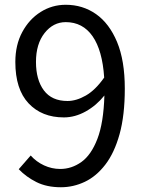

<svg xmlns="http://www.w3.org/2000/svg" viewBox="-20 -767 595 800"><path d="M261.2 -346.2Q297.9 -346.2 337.6 -368.9Q377.4 -391.6 414.1 -443.8Q406.7 -557.1 365.7 -616Q324.7 -674.8 253.9 -674.8Q201.7 -674.8 165.8 -629.4Q129.9 -584 129.9 -508.8Q129.9 -434.6 162.8 -390.4Q195.8 -346.2 261.2 -346.2ZM58.1 -62 107.9 -119.1Q131.3 -92.8 163.6 -77.9Q195.8 -63 231 -63Q278.3 -63 319.1 -92Q359.9 -121.1 385.7 -188Q411.6 -254.9 415 -369.1Q381.8 -327.6 337.2 -302.7Q292.5 -277.8 246.1 -277.8Q154.3 -277.8 99.1 -336.4Q43.9 -395 43.9 -508.8Q43.9 -580.1 72.8 -633.5Q101.6 -687 149.2 -717Q196.8 -747.1 253.9 -747.1Q324.7 -747.1 380.1 -708.3Q435.5 -669.4 467.8 -592Q500 -514.6 500 -397.9Q500 -286.6 478.3 -208.3Q456.5 -129.9 418.9 -81.1Q381.3 -32.2 333.5 -9.5Q285.6 13.2 233.9 13.2Q174.8 13.2 131.8 -8.3Q88.9 -29.8 58.1 -62Z"/></svg>

Font: `nÑOS CN Regular
Style: Regular
Weight: 400
Designer: Ryoko NISHIZUKA ¬âXZm¬º[P (kana & ideographs); Paul D. Hunt (Latin, Greek & Cyrillic); Wenlong ZHANG _ e¬á¬ü¬ô (bopomof
Foundry: Adobe Systems Incorporated
Version: Version 1.004;PS 1.004;hotconv 1.0.82;makeotf.lib2.5.63406